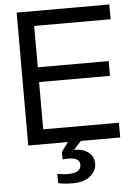

<svg xmlns="http://www.w3.org/2000/svg" viewBox="-62 -766 721 1036"><g transform="rotate(-5 299.0 -248.0)"><path d="M211 216V166Q244 172 267 172Q339 172 339 128Q339 108 323.5 98.5Q308 89 277 89Q256 89 246 91V50L283 0H68V-720H570V-640H156V-416H540V-336H156V-80H566V0H353L312 45H316Q362 45 390.5 68Q419 91 419 128Q419 168 385 196Q351 224 287 224Q244 224 211 216Z"/></g></svg>

Font: Aspekta Variable
Style: Regular
Weight: 400
Designer: Ivo Dolenc
Version: Version 2.100